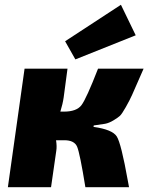

<svg xmlns="http://www.w3.org/2000/svg" viewBox="-20 -785 622 805"><path d="M296 -536 253 -612 487 -765 549 -637ZM373 -259 372 -253Q451 -242 469.5 -213Q488 -184 516 -27Q519 -9 521 0H338Q315 -142 303.5 -169.5Q292 -197 250 -197H215Q219 -171 216 -153L194 0H13L83 -497H263L247 -377Q243 -349 233 -317H248Q301 -317 321.5 -344Q342 -371 391 -497H582Q577 -486 568 -465Q544 -410 534 -387.5Q524 -365 507.5 -336Q491 -307 483 -299.5Q475 -292 456 -280.5Q437 -269 420.5 -266Q404 -263 373 -259Z"/></svg>

Font: Ezarion Extra Bold
Style: Italic
Weight: 800
Italic angle: -8°
Designer: Natanael Gama
Version: Version 1.001;PS 001.001;hotconv 1.0.70;makeotf.lib2.5.58329